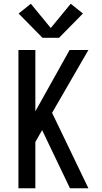

<svg xmlns="http://www.w3.org/2000/svg" viewBox="-20 -1001 540 1021"><path d="M78 0V-735H168V-409L350 -735H450L257 -401L450 0H352L204 -309L168 -246V0ZM206 -800 79 -929 144 -981 250 -852 356 -981 421 -929 294 -800Z"/></svg>

Font: Iosevka SS04 Medium
Style: Regular
Weight: 500
Monospace: yes
Designer: Belleve Invis
Foundry: Belleve Invis
Version: Version 19.0.0; ttfautohint (v1.8.4)